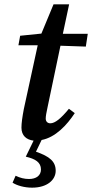

<svg xmlns="http://www.w3.org/2000/svg" viewBox="-20 -635 425 886"><path d="M90 -132C83 -95 79 -67 79 -46C79 -9 102 10 135 14L99 88C143 98 169 114 169 147C169 175 147 191 114 191C92 191 73 186 52 176L38 208C58 221 92 231 128 231C198 231 237 195 237 153C237 110 209 87 146 65L172 11C236 -1 289 -58 325 -113L298 -133C261 -88 234 -66 212 -66C201 -66 191 -73 191 -88C191 -98 194 -116 199 -138L259 -424L376 -420L385 -479H270L299 -615H227L171 -480L73 -470L65 -426H154Z"/></svg>

Font: Source Serif Pro Semibold
Style: Italic
Weight: 600
Italic angle: -12°
Designer: Frank Grießhammer
Foundry: Adobe Systems Incorporated
Version: Version 3.001;hotconv 1.0.111;makeotfexe 2.5.65597